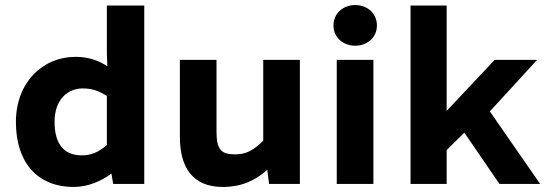

<svg xmlns="http://www.w3.org/2000/svg" viewBox="-20 -728 2158 760"><path d="M272 12C328 12 381 -11 421 -41L428 0H551V-706H403V-513L405 -466C370 -488 332 -503 279 -503C149 -503 43 -402 43 -245C43 -87 126 12 272 12ZM307 -378C339 -378 368 -371 403 -348V-154C370 -125 340 -113 304 -113C237 -113 196 -153 196 -246C196 -335 249 -378 307 -378Z M862 12C936 12 992 -14 1038 -56L1045 0H1167V-491H1022V-171C981 -131 953 -117 910 -117C859 -117 837 -133 837 -206V-491H692V-186C692 -66 742 12 862 12Z M1472 -627C1472 -675 1434 -708 1386 -708C1338 -708 1300 -675 1300 -627C1300 -580 1338 -547 1386 -547C1434 -547 1472 -580 1472 -627ZM1458 0V-491H1313V0Z M1748 0V-134L1818 -203L1957 0H2118L1919 -287L2106 -491H1938L1748 -289V-706H1605V0Z"/></svg>

Font: Falling Sky
Style: Bd+
Weight: 400
Designer: Paul D. Hunt
Foundry: Adobe Systems Incorporated
Version: Version 1.02